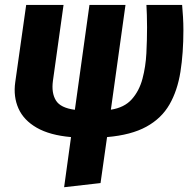

<svg xmlns="http://www.w3.org/2000/svg" viewBox="-20 -552 808 795"><path d="M739.4 -427.1Q739.4 -332.3 727.1 -254.6Q714.8 -176.8 681.7 -119.3Q648.6 -61.7 586.1 -27.4Q523.6 7 423.3 15.6L396.3 206L245.5 223.2L274.1 15.6Q186.5 8 132.4 -23Q78.3 -54 56.5 -102.8Q34.7 -151.7 43.1 -211.4L88.4 -531.6H243.1L199.1 -217Q192.4 -167.2 211.5 -136.1Q230.6 -105.1 290 -97.4L350.4 -531.6H499.6L439.1 -97.8Q495 -106.4 525.8 -141.1Q556.6 -175.8 569.9 -225.8Q583.2 -275.7 586.1 -331.4Q588.9 -387.2 588.9 -438.8Q588.9 -466.4 588.1 -490.3Q587.3 -514.2 586.3 -531.6H734.1Q736.1 -507.3 737.8 -481.3Q739.4 -455.2 739.4 -427.1Z"/></svg>

Font: Fira Sans Variable
Style: Italic
Weight: 397
Italic angle: -8°
Designer: Carrois Corporate & Edenspiekermann AG
Foundry: Carrois Corporate GbR & Edenspiekermann AG
Version: Version 4.202